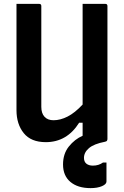

<svg xmlns="http://www.w3.org/2000/svg" viewBox="-20 -720 640 990"><path d="M216 13Q140 13 102.5 -33.5Q65 -80 65 -152V-700H182Q193 -700 193 -689V-169Q193 -136 209.5 -118Q226 -100 256 -100Q291 -100 328.5 -119Q366 -138 406 -181V-700H523Q534 -700 534 -689V0H533Q533 4 531 6.5Q529 9 521 11Q464 22 438.5 44Q413 66 413 94Q413 114 425.5 124Q438 134 459 134Q489 134 511 118H529V216Q529 230 505.5 240Q482 250 447 250Q381 250 343 218Q305 186 305 128Q305 73 335 35.5Q365 -2 406 -20V-87H388Q325 13 216 13Z"/></svg>

Font: Recursive Mn Lnr St SmB
Style: Regular
Weight: 600
Monospace: yes
Version: Version 1.079;hotconv 1.0.112;makeotfexe 2.5.65598; ttfautoh